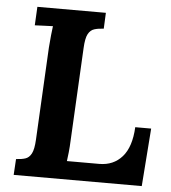

<svg xmlns="http://www.w3.org/2000/svg" viewBox="-51 -747 708 793"><g transform="rotate(5 303.0 -350.0)"><path d="M35 0 39 -66Q61 -67 77 -72Q93 -77 102.5 -95Q112 -113 114 -153L134 -536Q136 -563 138.5 -588Q141 -613 143 -626Q127 -625 103 -624.5Q79 -624 68 -623L72 -700H356L353 -634Q331 -633 314.5 -628Q298 -623 288.5 -605.5Q279 -588 277 -547L257 -164Q256 -137 253.5 -113Q251 -89 249 -76H383Q442 -76 478 -117Q514 -158 518 -240H584L566 0Z"/></g></svg>

Font: Lora
Style: Italic
Weight: 400
Italic angle: -3°
Designer: Olga Karpushina, Alexei Vanyashin (Cyrillic)
Foundry: Cyreal
Version: Version 3.008